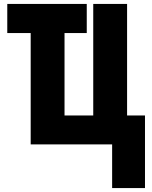

<svg xmlns="http://www.w3.org/2000/svg" viewBox="-20 -734 771 976"><path d="M717 222V-147H626V-714H454V-147H308V-566H421V-714H17V-566H136V0H550V222Z"/></svg>

Font: Noto Sans Display Condensed Black
Style: Regular
Weight: 900
Width: 3
Designer: Monotype Design team
Foundry: Monotype Imaging Inc.
Version: 1.000